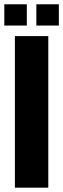

<svg xmlns="http://www.w3.org/2000/svg" viewBox="-59 -867 292 887"><path d="M9.8 -700.2H164.1V0H9.8ZM-39.1 -749V-847.2H64.9V-749ZM108.9 -749V-847.2H212.9V-749Z"/></svg>

Font: Quaderni
Style: Regular
Weight: 400
Designer: Romain Laurent, Daphné Lejeune, Alexandre D’Hubert
Foundry: ESAD Valence
Version: Version 1.000;FEAKit 1.0